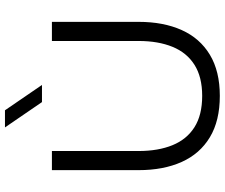

<svg xmlns="http://www.w3.org/2000/svg" viewBox="-86 -803 905 773"><g transform="rotate(-90 366.5 -416.5)"><path d="M367 16Q267 16 200.5 -24Q134 -64 101 -137.5Q68 -211 68 -311V-660H145V-311Q145 -232 168.5 -174.5Q192 -117 241 -86Q290 -55 367 -55Q443 -55 492 -86Q541 -117 564.5 -174.5Q588 -232 588 -311V-660H665V-311Q665 -211 632 -137.5Q599 -64 532.5 -24Q466 16 367 16ZM309 -849 411 -700H342L240 -849Z"/></g></svg>

Font: Nata Sans
Style: Regular
Weight: 400
Designer: Daniel Uzquiano Cruz
Version: Version 1.001